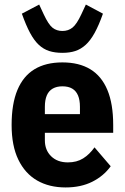

<svg xmlns="http://www.w3.org/2000/svg" viewBox="-20 -811 548 843"><path d="M268 12Q196 12 143 -18.5Q90 -49 60.5 -110Q31 -171 31 -262Q31 -355 56.5 -416Q82 -477 131.5 -507Q181 -537 254 -537Q327 -537 376.5 -507Q426 -477 451.5 -416Q477 -355 477 -262V-228H177V-195Q177 -152 204.5 -125Q232 -98 278 -98Q317 -98 345 -115.5Q373 -133 395 -164L466 -81Q435 -38 385 -13Q335 12 268 12ZM254 -432Q229 -432 211.5 -422Q194 -412 185.5 -392Q177 -372 177 -342V-310H331V-342Q331 -372 322.5 -392Q314 -412 297 -422Q280 -432 254 -432ZM254 -579Q221 -579 196 -587Q171 -595 150.5 -614Q130 -633 112 -666.5Q94 -700 76 -751L152 -791L172 -748Q193 -703 211 -689Q229 -675 254 -675Q280 -675 298.5 -690Q317 -705 337 -748L357 -791L432 -751Q414 -700 395.5 -666.5Q377 -633 356 -614Q335 -595 310.5 -587Q286 -579 254 -579Z"/></svg>

Font: IBM Plex Sans Condensed
Style: Bold
Weight: 700
Width: 3
Designer: Mike Abbink, Paul van der Laan, Pieter van Rosmalen
Foundry: Bold Monday
Version: Version 3.201